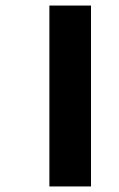

<svg xmlns="http://www.w3.org/2000/svg" viewBox="-20 -674 428 692"><path d="M158 -2V-654H308V-2Z"/></svg>

Font: Noto Sans Tamil UI
Style: Regular
Weight: 400
Designer: Jelle Bosma - Monotype Design Team
Foundry: Monotype Imaging Inc.
Version: Version 2.004